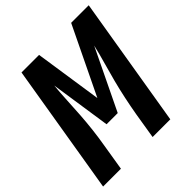

<svg xmlns="http://www.w3.org/2000/svg" viewBox="-205 -877 1020 1020"><g transform="rotate(-45 304.5 -367.5)"><path d="M-9 0 113 -735H245L302 -354L486 -735H618L496 0H363L387 -147Q396 -199 407 -251Q418 -303 431.5 -355Q445 -407 460 -459Q475 -511 487 -563L322 -221H238L187 -563Q182 -511 179.5 -459Q177 -407 173.5 -355Q170 -303 164 -251Q158 -199 149 -147L125 0Z"/></g></svg>

Font: Iosevka SS04 XBd Ex Obl
Style: Regular
Weight: 800
Width: 7
Italic angle: -9°
Monospace: yes
Designer: Belleve Invis
Foundry: Belleve Invis
Version: Version 19.0.0; ttfautohint (v1.8.4)